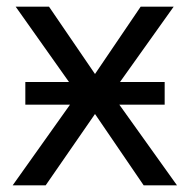

<svg xmlns="http://www.w3.org/2000/svg" viewBox="-20 -556 569 576"><path d="M56 -310H187L27 -536H127L265 -334L402 -536H501L340 -310H474V-242H338L511 0H411L265 -214L117 0H18L190 -242H56Z"/></svg>

Font: Go Noto Kurrent-Regular
Style: Regular
Weight: 400
Designer: Monotype Design Team
Foundry: Monotype Imaging Inc.
Version: Version 2.012; ttfautohint (v1.8.4.7-5d5b)